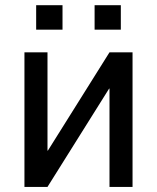

<svg xmlns="http://www.w3.org/2000/svg" viewBox="-20 -734 617 754"><path d="M500.5 0H410V-386H408.5L166.5 0H76V-528.5H166.5V-142.5H168L410 -528.5H500.5ZM225.5 -617.5H122V-713.5H225.5ZM454.5 -617.5H351.5V-713.5H454.5Z"/></svg>

Font: Roberto Sans
Style: Regular
Weight: 400
Designer: Google (font) & Cristiano Sobral (main changes)
Version: Version 1.500; ttfautohint (v1.8.4.7-5d5b-dirty)